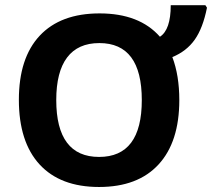

<svg xmlns="http://www.w3.org/2000/svg" viewBox="-20 -726 834 755"><path d="M685.1 -332.5Q685.1 -168 603.5 -79.3Q522 9.3 369.6 9.3Q217.3 9.3 135.7 -79.3Q54.2 -168 54.2 -333.5Q54.2 -498 136.2 -585.7Q218.3 -673.3 371.6 -673.3Q528.3 -673.3 608.9 -581.5Q651.4 -608.9 651.4 -705.6H787.6L793.9 -695.8Q777.8 -615.2 745.6 -569.8Q713.4 -524.4 657.7 -501.5Q685.1 -429.2 685.1 -332.5ZM201.2 -332.5Q201.2 -221.2 243.4 -165Q285.6 -108.9 369.6 -108.9Q537.6 -108.9 537.6 -332.5Q537.6 -556.6 370.6 -556.6Q286.6 -556.6 243.9 -500Q201.2 -443.4 201.2 -332.5Z"/></svg>

Font: Bpm'online Open Sans
Style: Bold
Weight: 700
Foundry: Ascender Corporation
Version: Version 1.10